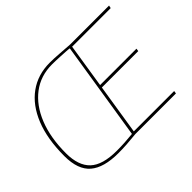

<svg xmlns="http://www.w3.org/2000/svg" viewBox="-146 -964 1228 1228"><g transform="rotate(-45 468.0 -350.0)"><path d="M841 0H474Q427 5 387 7.5Q347 10 311 10Q180 10 116.5 -44Q53 -98 53 -221Q53 -376 97 -485Q141 -594 221 -652Q301 -710 409 -710Q446 -710 492.5 -706.5Q539 -703 583 -700H936L932 -681H583L536 -381H865L862 -362H533L479 -19H844ZM459 -16 565 -684Q554 -686 533.5 -687Q513 -688 488.5 -689.5Q464 -691 443 -691.5Q422 -692 412 -692Q309 -692 233 -634.5Q157 -577 115 -472.5Q73 -368 73 -227Q73 -115 129.5 -61.5Q186 -8 315 -8Q351 -8 385 -10Q419 -12 459 -16Z"/></g></svg>

Font: Georama Thin
Style: Italic
Weight: 100
Italic angle: -9°
Designer: Jean-Baptiste Levee
Foundry: Production Type
Version: Version 1.000